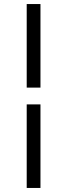

<svg xmlns="http://www.w3.org/2000/svg" viewBox="-20 -720 332 949"><path d="M112 -287V-700H180V-287ZM112 209V-204H180V209Z"/></svg>

Font: Red Hat Text VF
Style: Regular
Weight: 300
Designer: Pentagram, MCKL
Foundry: Pentagram, MCKL
Version: Version 1.023